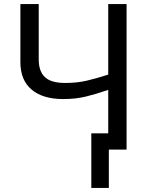

<svg xmlns="http://www.w3.org/2000/svg" viewBox="-20 -734 738 942"><path d="M601 0H514V188H428V-80H511V-293Q453 -273 402.5 -260.5Q352 -248 290 -248Q190 -248 135 -294.5Q80 -341 80 -429V-714H170V-442Q170 -384 200.5 -355.5Q231 -327 299 -327Q358 -327 405 -338Q452 -349 511 -368V-714H601Z"/></svg>

Font: RS Noto Sans
Style: Regular
Weight: 400
Designer: Monotype Design Team
Foundry: Monotype Imaging Inc.
Version: Version 3.10